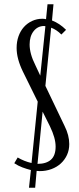

<svg xmlns="http://www.w3.org/2000/svg" viewBox="-20 -795 372 901"><path d="M125 3Q105 -2 85 -9.5Q65 -17 47 -29L63 -56Q93 -38 128 -30L157 -318L87 -460Q58 -520 58 -570Q58 -600 67 -625Q76 -650 92 -668Q108 -686 130.5 -696.5Q153 -707 179 -707Q184 -707 187.5 -706.5Q191 -706 196 -705L203 -775H231L224 -699Q260 -685 290 -655L268 -633Q245 -656 220 -665L193 -392L283 -204Q305 -160 305 -119Q305 -91 294.5 -68Q284 -45 265.5 -28Q247 -11 221.5 -1.5Q196 8 166 8Q163 8 159.5 7.5Q156 7 152 7L145 86H116ZM193 -672Q191 -672 190 -672.5Q189 -673 187 -673Q157 -673 138 -649Q119 -625 119 -586Q119 -565 125.5 -541Q132 -517 146 -489L169 -440ZM241 -107Q241 -127 234.5 -150.5Q228 -174 214 -203L180 -271L156 -26Q197 -26 219 -45.5Q241 -65 241 -107Z"/></svg>

Font: Moniqa Paragraph
Style: Regular
Weight: 400
Designer: Rajesh Rajput
Foundry: Rajesh Rajput
Version: Version 1.000